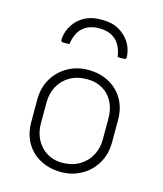

<svg xmlns="http://www.w3.org/2000/svg" viewBox="-120 -892 839 991"><g transform="rotate(15 300.0 -397.0)"><path d="M300 -758Q247 -758 213.5 -729.5Q180 -701 171 -639Q163 -639 155.5 -639Q148 -639 140 -639Q130 -639 127.5 -643Q125 -647 126 -661Q131 -701 152.5 -733Q174 -765 210 -784.5Q246 -804 293 -804H307Q355 -804 390.5 -784.5Q426 -765 448 -733Q470 -701 474 -661Q476 -647 473 -643Q470 -639 460 -639Q452 -639 444.5 -639Q437 -639 429 -639Q420 -701 386.5 -729.5Q353 -758 300 -758ZM300 -536Q349 -536 388.5 -520.5Q428 -505 456.5 -477Q485 -449 500 -411Q515 -373 515 -328V-207Q515 -143 486 -94Q457 -45 408 -17.5Q359 10 300 10Q251 10 211.5 -5.5Q172 -21 143.5 -49Q115 -77 100 -115Q85 -153 85 -198V-319Q85 -384 114 -432.5Q143 -481 192 -508.5Q241 -536 300 -536ZM309 -488Q252 -488 213.5 -464.5Q175 -441 155 -403Q135 -365 135 -319V-205Q135 -168 147.5 -136.5Q160 -105 182 -83Q202 -62 230 -50Q258 -38 291 -38Q348 -38 387 -62.5Q426 -87 445.5 -125.5Q465 -164 465 -207V-321Q465 -360 453 -391.5Q441 -423 419 -445Q399 -465 371 -476.5Q343 -488 309 -488Z"/></g></svg>

Font: Recursive Sans Linear Light
Style: Regular
Weight: 300
Version: Version 1.085